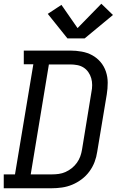

<svg xmlns="http://www.w3.org/2000/svg" viewBox="-30 -1005 650 1025"><path d="M-10 0V-74H50L148 -662H97V-735H345Q376 -735 406.5 -729.5Q437 -724 462.5 -710Q488 -696 507 -673.5Q526 -651 535.5 -622.5Q545 -594 545 -563Q545 -532 540 -501L489 -195Q485 -167 475 -140.5Q465 -114 447.5 -90Q430 -66 406 -48Q382 -30 355.5 -19Q329 -8 301 -4Q273 0 246 0ZM246 -74Q265 -74 283.5 -76.5Q302 -79 320 -87Q338 -95 353.5 -107.5Q369 -120 380.5 -136Q392 -152 398.5 -170Q405 -188 408 -207L458 -513Q462 -532 462 -551Q462 -570 457 -587.5Q452 -605 441.5 -620Q431 -635 416 -644.5Q401 -654 382.5 -657.5Q364 -661 345 -661H231L134 -74ZM422 -800H330L225 -931L298 -979L384 -855L511 -985L573 -925Z"/></svg>

Font: Iosevka Slab Extended Oblique
Style: Regular
Weight: 400
Width: 7
Italic angle: -9°
Monospace: yes
Designer: Belleve Invis
Foundry: Belleve Invis
Version: Version 11.1.0; ttfautohint (v1.8.3)